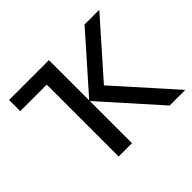

<svg xmlns="http://www.w3.org/2000/svg" viewBox="-127 -706 876 876"><g transform="rotate(-45 311.5 -268.0)"><path d="M600 -536 371 -277 619 0H518L275 -272V0H189V-464H18V-536H275V-276L505 -536Z"/></g></svg>

Font: Noto Sans
Style: Regular
Weight: 400
Designer: Monotype Design Team
Foundry: Monotype Imaging Inc.
Version: Version 1.902